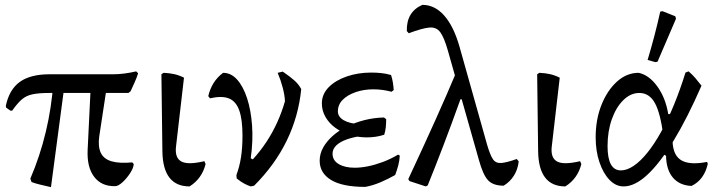

<svg xmlns="http://www.w3.org/2000/svg" viewBox="-20 -758 2966 791"><path d="M23 -302 5 -315 4 -322Q18 -389 61.5 -420.5Q105 -452 184 -452H446Q490 -452 541 -464L549 -456Q543 -437 535 -419.5Q527 -402 518 -382L509 -375H183Q140 -375 114 -369.5Q88 -364 70 -348.5Q52 -333 30 -302ZM190 13Q164 7 145 2.5Q126 -2 110 -8L105 -22Q185 -209 200 -420L246 -409ZM454 9Q398 10 368 -29.5Q338 -69 341 -139L354 -407H421L389 -197Q383 -155 395 -129Q407 -103 439.5 -93.5Q472 -84 525 -89L531 -82Q530 -66 516 -44.5Q502 -23 484.5 -7Q467 9 454 9Z M761 10Q651 10 649 -135L645 -452L654 -458Q678 -457 698 -452.5Q718 -448 738 -438L705 -153Q700 -107 727.5 -92.5Q755 -78 822 -94L827 -82Q812 -22 761 10Z M1013 10Q998 5 984.5 -2.5Q971 -10 955 -23L954 -37Q1028 -98 1078 -174Q1128 -250 1154 -341Q1153 -365 1145 -396Q1137 -427 1124 -458L1145 -463Q1177 -441 1194 -425.5Q1211 -410 1221 -391Q1210 -279 1161.5 -179Q1113 -79 1027 7ZM954 -37Q967 -72 973 -111Q979 -150 979 -199Q979 -266 965.5 -303.5Q952 -341 923 -352.5Q894 -364 845 -353L838 -362Q845 -392 860 -416Q875 -440 899 -458Q932 -458 957 -430Q982 -402 998 -353Q1014 -304 1018.5 -240.5Q1023 -177 1013 -106L1045 -89Z M1485 12Q1391 12 1344 -16.5Q1297 -45 1297 -96Q1297 -124 1311 -149.5Q1325 -175 1350 -197.5Q1375 -220 1408.5 -236.5Q1442 -253 1481 -263Q1520 -273 1562 -274L1571 -267Q1571 -251 1569.5 -235Q1568 -219 1563 -203Q1516 -204 1477 -199Q1438 -194 1409.5 -184Q1381 -174 1365.5 -159Q1350 -144 1350 -125Q1350 -97 1375.5 -82Q1401 -67 1441 -67Q1467 -67 1496.5 -73Q1526 -79 1558 -91Q1590 -103 1620 -121L1627 -117Q1626 -97 1621 -77.5Q1616 -58 1608 -37Q1580 -21 1548.5 -7.5Q1517 6 1485 12ZM1491 -192Q1454 -192 1420.5 -202.5Q1387 -213 1361.5 -231.5Q1336 -250 1321 -276Q1306 -302 1306 -332Q1306 -370 1334 -398.5Q1362 -427 1408.5 -443Q1455 -459 1509 -459Q1530 -459 1550 -457Q1570 -455 1591 -449Q1596 -434 1598.5 -418.5Q1601 -403 1602 -387L1593 -380Q1556 -390 1518 -390Q1479 -390 1445.5 -378.5Q1412 -367 1392 -347Q1372 -327 1372 -299Q1372 -277 1395.5 -263Q1419 -249 1464 -246L1563 -203Q1545 -197 1527 -194.5Q1509 -192 1491 -192Z M2055 7Q2012 7 1991 -15Q1970 -37 1953 -99L1825 -550Q1810 -603 1794 -625Q1778 -647 1749 -644.5Q1720 -642 1664 -621L1656 -630Q1654 -709 1720 -738Q1771 -738 1810 -694Q1849 -650 1873 -566L1987 -161Q1999 -120 2010.5 -102.5Q2022 -85 2044.5 -86.5Q2067 -88 2109 -103L2117 -93Q2113 -59 2097 -34Q2081 -9 2055 7ZM1734 10 1667 -12 1662 -20Q1726 -157 1774.5 -265Q1823 -373 1862 -466L1912 -349H1877Q1839 -243 1805.5 -155.5Q1772 -68 1742 6Z M2309 10Q2199 10 2197 -135L2193 -452L2202 -458Q2226 -457 2246 -452.5Q2266 -448 2286 -438L2253 -153Q2248 -107 2275.5 -92.5Q2303 -78 2370 -94L2375 -82Q2360 -22 2309 10Z M2549 10Q2517 10 2491 -17Q2465 -44 2449.5 -90Q2434 -136 2434 -192Q2434 -266 2458 -326Q2482 -386 2522 -422Q2562 -458 2611 -458Q2654 -449 2688 -402Q2722 -355 2733 -288H2763L2713 -197Q2701 -292 2678 -333.5Q2655 -375 2614 -375Q2578 -375 2548 -345.5Q2518 -316 2500.5 -266.5Q2483 -217 2483 -156Q2483 -56 2538 -56Q2563 -56 2591 -75Q2619 -94 2647.5 -129.5Q2676 -165 2703.5 -214.5Q2731 -264 2756.5 -326Q2782 -388 2804 -459L2817 -464Q2833 -450 2845 -436Q2857 -422 2870 -405Q2811 -270 2754.5 -177.5Q2698 -85 2646.5 -37.5Q2595 10 2549 10ZM2829 8Q2780 6 2752.5 -26Q2725 -58 2724 -116L2705 -128L2752 -214L2751 -193Q2748 -125 2782.5 -100.5Q2817 -76 2893 -91L2896 -83Q2881 -17 2829 8ZM2680 -502 2648 -511Q2663 -561 2676 -610.5Q2689 -660 2700 -710L2709 -712L2762 -691L2765 -681L2689 -504Z"/></svg>

Font: Alegreya
Style: Regular
Weight: 400
Designer: Juan Pablo del Peral
Foundry: Huerta Tipografica
Version: Version 2.009